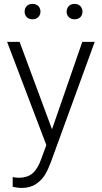

<svg xmlns="http://www.w3.org/2000/svg" viewBox="-20 -741 516 975"><path d="M16.1 0ZM460.9 -528.3 237.3 85Q224.6 119.1 208.7 146Q192.9 172.9 163.3 193.1Q133.8 213.4 89.4 213.4Q80.1 213.4 65.7 211.4Q51.3 209.5 44.4 207V158.2Q49.3 159.7 58.8 160.6Q68.4 161.6 74.2 161.6Q120.1 161.6 146.2 138.4Q172.4 115.2 189.5 65.9L215.3 -4.4L16.1 -528.3H79.6L244.1 -84.5L397.9 -528.3ZM185.5 -682.1Q185.5 -665.5 174.6 -654.3Q163.6 -643.1 145 -643.1Q126.5 -643.1 115.7 -654.1Q105 -665 105 -682.1Q105 -699.2 115.7 -710.2Q126.5 -721.2 145 -721.2Q163.6 -721.2 174.6 -710.2Q185.5 -699.2 185.5 -682.1ZM398.9 -681.6Q398.9 -664.6 387.9 -653.8Q377 -643.1 358.4 -643.1Q340.3 -643.1 329.3 -654.1Q318.4 -665 318.4 -681.6Q318.4 -698.7 329.3 -710Q340.3 -721.2 358.4 -721.2Q377 -721.2 387.9 -710Q398.9 -698.7 398.9 -681.6Z"/></svg>

Font: Heebo Light
Style: Regular
Weight: 300
Designer: Oded Ezer
Foundry: Meir Sadan
Version: Version 2.001; ttfautohint (v1.5.14-ce02) -l 8 -r 50 -G 200 